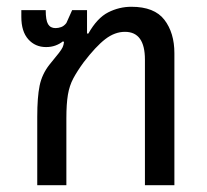

<svg xmlns="http://www.w3.org/2000/svg" viewBox="-20 -547 610 567"><path d="M90 0V-202Q90 -260 97 -294Q104 -328 126 -356Q145 -379 153.5 -390Q162 -401 165 -407.5Q168 -414 169 -423L166 -425Q156 -417 143.5 -412.5Q131 -408 116 -408Q84 -408 63.5 -431Q43 -454 43 -497V-517H115Q115 -487 122 -475.5Q129 -464 144 -464Q152 -464 160.5 -467Q169 -470 176 -479L193 -517H237V-448H241Q267 -494 299.5 -510.5Q332 -527 368 -527Q436 -527 465.5 -488.5Q495 -450 495 -390V0H408V-371Q408 -453 349 -453Q319 -453 291 -431.5Q263 -410 227 -363Q208 -337 196.5 -315.5Q185 -294 180.5 -267Q176 -240 176 -198V0Z"/></svg>

Font: Noto Sans Thai UI SemCond
Style: Regular
Weight: 400
Width: 4
Designer: Monotype Design Team
Foundry: Monotype Imaging Inc.
Version: Version 2.000